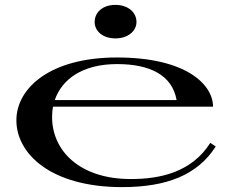

<svg xmlns="http://www.w3.org/2000/svg" viewBox="-20 -750 943 785"><path d="M479 15C661 15 787 -34 862 -151L840 -166C763 -45 634 -18 515 -18C303 -18 193 -136 193 -271C193 -286 194 -300 197 -314H851C851 -403 743 -515 458 -515C185 -515 47 -390 47 -258C47 -122 187 15 479 15ZM452 -593C503 -593 538 -623 538 -660C538 -700 503 -730 452 -730C400 -730 367 -700 367 -660C367 -623 400 -593 452 -593ZM204 -341C233 -426 317 -488 459 -488C593 -488 684 -443 702 -341Z"/></svg>

Font: Sprat Extended Medium
Style: Regular
Weight: 500
Width: 9
Designer: Ethan Nakache
Foundry: Collletttivo
Version: Version 2.000;Glyphs 3.2 (3217)